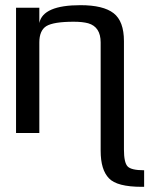

<svg xmlns="http://www.w3.org/2000/svg" viewBox="-20 -514 577 742"><path d="M459 64Q459 114 473 129Q487 144 537 144V208H528Q432 208 401 175Q369 142 369 69V-350Q369 -410 321 -424Q299 -430 265 -430Q187 -430 159 -413Q132 -396 132 -350V0H42V-484H132V-425Q146 -494 291 -494Q379 -494 419 -463Q459 -432 459 -355Z"/></svg>

Font: Gamestation Display
Style: Regular
Weight: 400
Designer: Jonas Hecksher
Foundry: Jonas Hecksher, Playtypeª, e-types AS
Version: Version 1.003